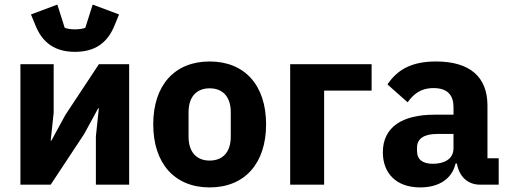

<svg xmlns="http://www.w3.org/2000/svg" viewBox="-20 -805 2224 837"><path d="M307 -579C395 -579 448 -619 478 -691L499 -742L384 -785L352 -684C344 -680 324 -677 307 -677C290 -677 270 -680 262 -684L230 -785L115 -742L136 -691C166 -619 219 -579 307 -579ZM69 0H201L347 -221L408 -333H411L398 -211V0H543V-525H411L265 -304L204 -192H201L214 -314V-525H69Z M894 12C1048 12 1140 -94 1140 -263C1140 -432 1048 -537 894 -537C740 -537 648 -432 648 -263C648 -94 740 12 894 12ZM894 -105C836 -105 802 -143 802 -209V-316C802 -382 836 -420 894 -420C952 -420 986 -382 986 -316V-209C986 -143 952 -105 894 -105Z M1245 0H1393V-410H1600V-525H1245Z M2154 0V-115H2105V-345C2105 -469 2029 -537 1881 -537C1771 -537 1711 -499 1669 -437L1757 -359C1780 -391 1811 -421 1870 -421C1932 -421 1957 -389 1957 -338V-305H1874C1735 -305 1649 -252 1649 -141C1649 -50 1707 12 1812 12C1892 12 1950 -24 1966 -92H1972C1981 -36 2019 0 2072 0ZM1867 -91C1823 -91 1798 -109 1798 -147V-162C1798 -200 1828 -221 1885 -221H1957V-159C1957 -111 1916 -91 1867 -91Z"/></svg>

Font: LVC Sans
Style: Bold
Weight: 700
Designer: Mike Abbink, Paul van der Laan, Pieter van Rosmalen
Foundry: Bold Monday
Version: Version 3.0